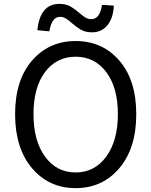

<svg xmlns="http://www.w3.org/2000/svg" viewBox="-20 -959 782 992"><path d="M371 13Q233 13 145.5 -90Q58 -193 58 -369Q58 -545 145.5 -646Q233 -747 371 -747Q509 -747 596.5 -646Q684 -545 684 -369Q684 -193 596.5 -90Q509 13 371 13ZM371 -68Q469 -68 529 -150Q589 -232 589 -369Q589 -507 529 -586.5Q469 -666 371 -666Q272 -666 212.5 -586.5Q153 -507 153 -369Q153 -232 212.5 -150Q272 -68 371 -68ZM455 -792Q420 -792 395.5 -807Q371 -822 352 -839Q337 -853 322 -862.5Q307 -872 290 -872Q247 -872 235 -797L173 -803Q187 -939 287 -939Q322 -939 346 -924.5Q370 -910 389 -893Q405 -879 419.5 -869.5Q434 -860 452 -860Q496 -860 507 -934L568 -930Q565 -865 535 -828.5Q505 -792 455 -792Z"/></svg>

Font: Noto Sans CJK KR Regular (TTF)
Style: Regular
Weight: 400
Designer: Ryoko NISHIZUKA 西塚涼子 (kana & ideographs); Paul D. Hunt (Latin, Greek & Cyrillic); Wenlong ZHANG 张文龙 (bopomofo); Sandoll 
Foundry: Adobe Systems Incorporated
Version: Version 1.004;PS 1.004;hotconv 1.0.82;makeotf.lib2.5.63406